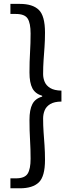

<svg xmlns="http://www.w3.org/2000/svg" viewBox="-20 -812 378 1001"><path d="M34.3 169.7V117.8H62.8Q108.8 117.8 124.1 93.5Q139.5 69.1 139.5 15.8Q139.5 -35.1 136.6 -82.5Q133.7 -130 133.7 -186.7Q133.7 -240.3 148.8 -269.3Q163.9 -298.3 199.9 -308.3V-312.7Q163.9 -323.1 148.8 -351.8Q133.7 -380.5 133.7 -434.3Q133.7 -491.8 136.6 -538.9Q139.5 -586.1 139.5 -637.2Q139.5 -691.5 124.1 -715.3Q108.8 -739.2 62.8 -739.2H34.3V-791.7H83.6Q150.3 -791.7 182.4 -760.5Q214.6 -729.2 214.6 -642Q214.6 -602 212.1 -567Q209.6 -532 207.2 -498.2Q204.8 -464.4 204.8 -425.9Q204.8 -404.7 212.9 -385.3Q221 -365.9 241.8 -353.1Q262.7 -340.3 300.3 -339.5V-282.5Q262.7 -282.1 241.8 -269.3Q221 -256.5 212.9 -236.7Q204.8 -217 204.8 -194.2Q204.8 -157 207.2 -123.2Q209.6 -89.4 212.1 -54.4Q214.6 -19.4 214.6 21.6Q214.6 107.9 182.4 138.8Q150.3 169.7 83.6 169.7Z"/></svg>

Font: Noto Sans TC Thin
Style: Regular
Weight: 100
Designer: Ryoko NISHIZUKA 西塚涼子 (kana, bopomofo & ideographs); Paul D. Hunt (Latin, Greek & Cyrillic); Sandoll Communications 산돌커뮤니
Foundry: Adobe
Version: Version 2.004-H2;hotconv 1.0.118;makeotfexe 2.5.65603